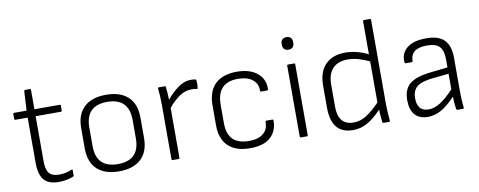

<svg xmlns="http://www.w3.org/2000/svg" viewBox="-61 -962 3129 1253"><g transform="rotate(-10 1504.0 -335.5)"><path d="M245 12Q176 12 146 -24Q116 -60 116 -138V-437H35Q28 -437 28 -444V-477Q28 -483 35 -483H117L124 -611Q125 -618 131 -618H162Q169 -618 169 -611V-483H336Q343 -483 343 -477V-444Q343 -437 336 -437H169V-139Q169 -82 189 -58.5Q209 -35 255 -35Q301 -35 339 -53Q346 -56 346 -48V-14Q346 -8 341 -6Q322 2 297 7Q272 12 245 12Z M644 12Q550 12 499 -35.5Q448 -83 448 -175V-308Q448 -399 499 -447Q550 -495 644 -495Q739 -495 790 -447.5Q841 -400 841 -308V-175Q841 -84 790 -36Q739 12 644 12ZM644 -36Q788 -36 788 -181V-302Q788 -448 644 -448Q501 -448 501 -302V-181Q501 -36 644 -36Z M1000 0Q993 0 993 -7V-369Q993 -423 987 -476Q986 -483 994 -483H1031Q1038 -483 1039 -477Q1044 -435 1045 -391Q1076 -431 1119 -463Q1162 -495 1207 -495Q1227 -495 1237 -492Q1243 -491 1243 -485Q1244 -472 1244 -459.5Q1244 -447 1242 -436Q1242 -427 1232 -430Q1220 -433 1199 -433Q1157 -433 1117.5 -405Q1078 -377 1046 -337V-7Q1046 0 1040 0Z M1512 12Q1417 12 1367.5 -36Q1318 -84 1318 -173V-306Q1318 -398 1367.5 -446.5Q1417 -495 1511 -495Q1595 -495 1644 -456.5Q1693 -418 1693 -353Q1693 -340 1686 -340H1646Q1640 -340 1640 -350Q1640 -395 1605.5 -421.5Q1571 -448 1511 -448Q1371 -448 1371 -301V-178Q1371 -36 1513 -36Q1574 -36 1607 -62.5Q1640 -89 1640 -137Q1640 -147 1646 -147H1686Q1693 -147 1693 -141Q1693 -69 1647 -28.5Q1601 12 1512 12Z M1850 0Q1843 0 1843 -7V-477Q1843 -483 1850 -483H1890Q1896 -483 1896 -477V-7Q1896 0 1890 0ZM1870 -578Q1851 -578 1841.5 -588.5Q1832 -599 1832 -616V-624Q1832 -640 1841.5 -650.5Q1851 -661 1870 -661Q1889 -661 1898.5 -650.5Q1908 -640 1908 -624V-616Q1908 -599 1898.5 -588.5Q1889 -578 1870 -578Z M2194 12Q2051 12 2051 -162V-307Q2051 -399 2098.5 -447Q2146 -495 2229 -495Q2269 -495 2309 -484.5Q2349 -474 2381 -457V-676Q2381 -683 2388 -683H2427Q2434 -683 2434 -676V-112Q2434 -87 2436 -58Q2438 -29 2440 -9Q2442 0 2433 0H2398Q2391 0 2390 -7Q2388 -26 2386 -47.5Q2384 -69 2384 -90Q2334 -38 2290 -13Q2246 12 2194 12ZM2104 -160Q2104 -36 2206 -36Q2250 -36 2290.5 -61Q2331 -86 2381 -138V-410Q2344 -428 2308 -438Q2272 -448 2237 -448Q2174 -448 2139 -412Q2104 -376 2104 -302Z M2692 12Q2633 12 2604 -22Q2575 -56 2575 -119Q2575 -191 2618.5 -226.5Q2662 -262 2765 -272L2871 -284V-336Q2871 -396 2846.5 -422Q2822 -448 2763 -448Q2654 -448 2654 -364Q2654 -358 2647 -358H2607Q2601 -358 2600 -369Q2597 -427 2640 -461Q2683 -495 2765 -495Q2846 -496 2885 -458Q2924 -420 2924 -337V-116Q2924 -84 2925.5 -57Q2927 -30 2930 -7Q2931 0 2923 0H2887Q2881 0 2879 -9Q2878 -23 2875.5 -45.5Q2873 -68 2873 -90Q2821 -35 2778 -11.5Q2735 12 2692 12ZM2628 -122Q2628 -35 2704 -35Q2740 -35 2780.5 -60Q2821 -85 2871 -139V-242L2764 -231Q2689 -223 2658.5 -198Q2628 -173 2628 -122Z"/></g></svg>

Font: Sofia Sans Light
Style: Regular
Weight: 300
Designer: Botio Nikoltchev, Ani Petrova
Foundry: lettersoup
Version: Version 4.100; ttfautohint (v1.8.3)